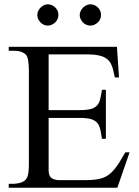

<svg xmlns="http://www.w3.org/2000/svg" viewBox="-20 -882 651 902"><path d="M531.2 0H21V-18.6H43.9Q48.3 -18.6 54.9 -19.3Q61.5 -20 69.1 -21.7Q76.7 -23.4 83.7 -26.4Q90.8 -29.3 96.2 -33.7Q101.1 -38.1 104.7 -43.5Q108.4 -48.8 110.8 -58.1Q113.3 -67.4 114.5 -81.5Q115.7 -95.7 115.7 -117.7V-546.4Q115.7 -578.6 112.3 -597.9Q108.9 -617.2 103 -623.5Q85.4 -643.6 43.9 -643.6H21V-662.1H529.3L539.1 -518.1H519.5Q516.1 -532.2 513.4 -545.7Q510.7 -559.1 506.1 -571.3Q501.5 -583.5 494.1 -593.5Q486.8 -603.5 473.9 -610.8Q460.9 -618.2 441.2 -622.3Q421.4 -626.5 392.1 -626.5H208.5V-364.7H354.5Q388.2 -364.7 407.2 -370.1Q426.3 -375.5 436.5 -387.2Q446.8 -398.9 450.9 -417Q455.1 -435.1 459 -460H477.5V-230H459Q455.1 -255.9 450.9 -274.4Q446.8 -293 436.5 -304.9Q426.3 -316.9 407.2 -322.5Q388.2 -328.1 354.5 -328.1H208.5V-80.1Q208.5 -66.4 213.1 -56.6Q217.8 -46.9 229.5 -41.3Q241.2 -35.6 264.6 -35.6H376.5Q403.3 -35.6 423.8 -37.8Q444.3 -40 460.7 -45.4Q477.1 -50.8 490 -60.3Q502.9 -69.8 515.4 -84.2Q527.8 -98.6 540.5 -118.9Q553.2 -139.2 568.8 -166.5H588.9ZM254.4 -812Q254.4 -801.8 250.5 -792.7Q246.6 -783.7 239.5 -776.9Q232.4 -770 223.4 -765.9Q214.4 -761.7 204.1 -761.7Q194.3 -761.7 185.5 -765.9Q176.8 -770 169.9 -777.1Q163.1 -784.2 159.2 -793.2Q155.3 -802.2 155.3 -812Q155.3 -821.3 159.4 -830.3Q163.6 -839.4 170.4 -846.2Q177.2 -853 186 -857.4Q194.8 -861.8 204.1 -861.8Q214.4 -861.8 223.4 -857.9Q232.4 -854 239.5 -847.2Q246.6 -840.3 250.5 -831.3Q254.4 -822.3 254.4 -812ZM454.6 -812Q454.6 -801.8 450.7 -792.7Q446.8 -783.7 439.7 -776.9Q432.6 -770 423.6 -765.9Q414.6 -761.7 404.3 -761.7Q394 -761.7 385 -765.9Q376 -770 369.1 -777.1Q362.3 -784.2 358.4 -793.2Q354.5 -802.2 354.5 -812Q354.5 -821.3 358.9 -830.3Q363.3 -839.4 370.1 -846.2Q377 -853 386 -857.4Q395 -861.8 404.3 -861.8Q414.6 -861.8 423.6 -857.9Q432.6 -854 439.7 -847.2Q446.8 -840.3 450.7 -831.3Q454.6 -822.3 454.6 -812Z"/></svg>

Font: Doulos SIL
Style: Regular
Weight: 400
Designer: Walt Agee, Victor Gaultney, Peter Martin, Debbi Hosken
Foundry: SIL International
Version: Version 4.110; 2011; Maintenance release